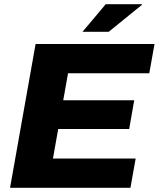

<svg xmlns="http://www.w3.org/2000/svg" viewBox="-20 -897 758 917"><path d="M28 0 150 -687H718L693 -547H305L282 -418H621L597 -281H258L233 -140H628L603 0ZM374 -745 485 -877H658V-874L499 -745Z"/></svg>

Font: Archivo SemiBold ExtraBold
Style: Italic
Weight: 800
Italic angle: -10°
Version: Version 2.001